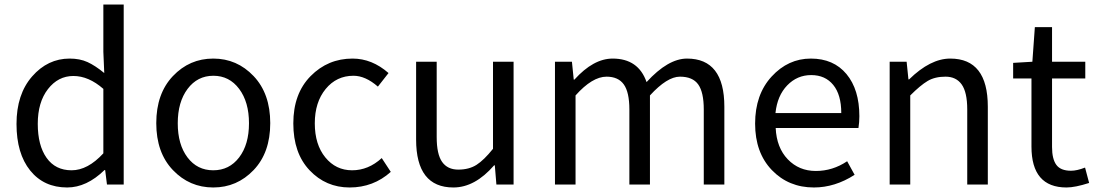

<svg xmlns="http://www.w3.org/2000/svg" viewBox="-20 -816 4850 849"><path d="M277 13Q174 13 113.5 -62Q53 -137 53 -268Q53 -399 122 -478Q191 -557 288 -557Q333 -557 367 -541.5Q401 -526 441 -493L437 -587V-796H527V0H453L445 -64H442Q363 13 277 13ZM437 -138V-423Q372 -480 304.5 -480Q237 -480 192 -422Q147 -364 147 -268.5Q147 -173 186 -118Q225 -63 296.5 -63Q368 -63 437 -138Z M1101.5 -64Q1028 13 923 13Q818 13 744.5 -64Q671 -141 671 -271.5Q671 -402 744.5 -479.5Q818 -557 923 -557Q1028 -557 1101.5 -479.5Q1175 -402 1175 -271.5Q1175 -141 1101.5 -64ZM809 -120Q852 -63 923 -63Q994 -63 1037.5 -120Q1081 -177 1081 -271Q1081 -365 1037.5 -423Q994 -481 923.5 -481Q853 -481 809.5 -423Q766 -365 766 -271Q766 -177 809 -120Z M1708 -56Q1631 13 1526 13Q1421 13 1349 -63Q1277 -139 1277 -270.5Q1277 -402 1353.5 -479.5Q1430 -557 1539 -557Q1625 -557 1698 -493L1651 -433Q1596 -481 1543 -481Q1468 -481 1420 -422.5Q1372 -364 1372 -270.5Q1372 -177 1418.5 -120Q1465 -63 1537 -63Q1609 -63 1668 -117Z M1985 13Q1820 13 1820 -199V-543H1911V-210Q1911 -134 1935 -100Q1959 -66 2006.5 -66Q2054 -66 2087 -87Q2120 -108 2160 -158V-543H2251V0H2175L2168 -85H2165Q2080 13 1985 13Z M2434 0V-543H2509L2517 -464H2520Q2604 -557 2689 -557Q2803 -557 2839 -453Q2934 -557 3018 -557Q3183 -557 3183 -344V0H3092V-332Q3092 -408 3067.5 -442.5Q3043 -477 2986.5 -477Q2930 -477 2854 -394V0H2763V-332Q2763 -408 2738.5 -442.5Q2714 -477 2662 -477Q2599 -477 2525 -394V0Z M3579 13Q3467 13 3393 -64Q3319 -141 3319 -269.5Q3319 -398 3392 -477.5Q3465 -557 3565.5 -557Q3666 -557 3723 -488.5Q3780 -420 3780 -302Q3780 -276 3776 -250H3410Q3414 -163 3463.5 -111.5Q3513 -60 3587.5 -60Q3662 -60 3726 -103L3759 -43Q3672 13 3579 13ZM3409 -316H3700Q3700 -397 3664.5 -440.5Q3629 -484 3567 -484Q3505 -484 3461 -438.5Q3417 -393 3409 -316Z M3914 0V-543H3989L3997 -465H4000Q4094 -557 4182 -557Q4348 -557 4348 -344V0H4257V-332Q4257 -408 4232.5 -442.5Q4208 -477 4161 -477Q4114 -477 4082 -458Q4050 -439 4005 -394V0Z M4696 13Q4541 13 4541 -168V-469H4460V-538L4545 -543L4556 -696H4632V-543H4779V-469H4632V-166Q4632 -113 4651 -87Q4670 -61 4716 -61Q4742 -61 4778 -75L4796 -7Q4734 13 4696 13Z"/></svg>

Font: Swei Fan Sans CJK TC
Style: Regular
Weight: 400
Version: Version 2.130